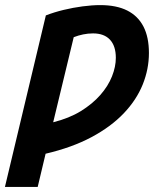

<svg xmlns="http://www.w3.org/2000/svg" viewBox="-46 -555 638 760"><path d="M-26.5 185 135.5 -494Q168.5 -506.8 205.8 -515.8Q243 -524.8 280.8 -529.8Q318.5 -534.8 350.8 -534.8Q415 -534.8 457.5 -513.4Q500 -492 521.8 -450Q543.5 -408 543.5 -345.2Q543.5 -281.5 518.9 -220.4Q494.2 -159.2 443.5 -106.1Q392.8 -53 315.9 -12Q239 29 134.5 53.5L103.2 185ZM164.5 -71Q227.8 -86.8 274 -115.2Q320.2 -143.8 351.2 -179.1Q382.2 -214.5 397.4 -252.9Q412.5 -291.2 412.5 -326Q412.5 -372.8 389.4 -397.8Q366.2 -422.8 322.2 -422.8Q302.5 -422.8 283.1 -418.8Q263.8 -414.8 245.8 -407.8Z"/></svg>

Font: Ubuntu Sans
Style: Italic
Weight: 400
Italic angle: -13.5°
Designer: Dalton Maag Ltd
Foundry: Dalton Maag Ltd
Version: Version 1.006